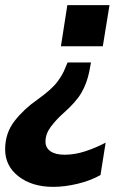

<svg xmlns="http://www.w3.org/2000/svg" viewBox="-44 -527 537 747"><path d="M382 -507 356 -347H193L218 -507ZM163 200Q81 200 28.5 159.5Q-24 119 -24 54Q-24 -9 12.5 -56Q49 -103 101 -139Q157 -179 179 -208.5Q201 -238 210 -263L219 -284H310L303 -247Q294 -203 273 -166.5Q252 -130 202 -86Q174 -61 153.5 -33.5Q133 -6 133 24Q133 48 152.5 61.5Q172 75 207 75Q247 75 288 61.5Q329 48 367 28L347 154Q308 176 258 188Q208 200 163 200Z"/></svg>

Font: Winston
Style: Bold Italic
Weight: 700
Italic angle: -9°
Designer: Original fonts by Vernon Adams / Changes by Cristiano Sobral
Foundry: Original fonts by Vernon Adams / Changes by Cristiano Sobral
Version: Version 2.503;July 17, 2020;FontCreator 13.0.0.2655 64-bit